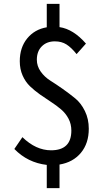

<svg xmlns="http://www.w3.org/2000/svg" viewBox="-20 -856 540 1000"><path d="M427.7 -628.9 378.9 -574.2Q351.6 -608.4 326.2 -624.5Q300.8 -640.6 265.6 -640.6Q223.6 -640.6 197.8 -614.7Q171.9 -588.9 171.9 -544.9Q171.9 -511.7 191.9 -483.4Q211.9 -455.1 242.2 -436Q272.5 -417 307.1 -392.6Q341.8 -368.2 372.1 -343.3Q402.3 -318.4 422.4 -277.3Q442.4 -236.3 442.4 -185.5Q442.4 -109.4 401.4 -60.1Q360.4 -10.7 290 1V124H223.6V2.9Q124 -8.8 54.7 -80.1L96.7 -141.6Q167 -73.2 246.1 -73.2Q351.6 -73.2 351.6 -175.8Q351.6 -210 336.9 -237.8Q322.3 -265.6 298.3 -286.1Q274.4 -306.6 245.6 -325.2Q216.8 -343.8 188.5 -363.8Q160.2 -383.8 136.2 -406.7Q112.3 -429.7 97.7 -462.9Q83 -496.1 83 -537.1Q83 -608.4 121.6 -655.8Q160.2 -703.1 223.6 -713.9V-835.9H290V-714.8Q362.3 -704.1 427.7 -628.9Z"/></svg>

Font: Gen Shin Gothic Monospace Regular
Style: Regular
Weight: 400
Designer: [Source Han Sans]
Ryoko NISHIZUKA  (kana & ideographs); Paul D. Hunt (Latin, Greek & Cyrillic); Wenlong ZHANG  (bopomofo
Version: Version 1.002.20150607